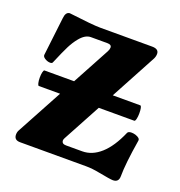

<svg xmlns="http://www.w3.org/2000/svg" viewBox="-89 -502 553 590"><g transform="rotate(20 187.5 -206.5)"><path d="M374 -128.9Q360.8 -48.3 360.8 -7.8Q360.8 12.2 341.8 12.2Q333 12.2 294.9 4.9Q270.5 0 250 0H34.2Q14.2 0 14.2 -18.1Q14.2 -26.4 18.1 -33.2L98.6 -182.1H29.3Q26.4 -182.1 24.7 -189.7Q22.9 -197.3 22.9 -207.5Q22.9 -217.8 24.7 -225.3Q26.4 -232.9 29.3 -232.9H126L191.9 -355Q195.8 -362.3 195.8 -368.2Q195.8 -377.9 182.1 -377.9H127.9Q109.4 -377.9 91.8 -356Q80.6 -342.3 71.3 -324Q62 -305.7 44.9 -265.1Q43.5 -261.2 37.1 -261.2Q28.3 -261.2 19 -267.1Q11.7 -272 12.2 -277.8L26.9 -402.8Q28.8 -423.8 42 -424.8Q121.1 -415 145 -415H314.9Q336.9 -415 336.9 -398.9Q336.9 -390.6 333 -382.8L252.4 -232.9H342.3Q345.2 -232.9 346.7 -225.8Q348.1 -218.8 348.1 -208.5Q348.1 -198.2 346.2 -190.2Q344.2 -182.1 341.3 -182.1H225.1L158.2 -58.1Q155.8 -53.2 155.8 -50.8Q155.8 -39.1 169.9 -39.1H223.1Q255.4 -39.1 283.4 -64.2Q311.5 -89.4 333 -139.2Q335.4 -145 346.2 -145Q352.1 -145 358.9 -143.1Q375.5 -137.7 374 -128.9Z"/></g></svg>

Font: JuniusX
Style: Bold
Weight: 700
Designer: Peter S. Baker
Foundry: Briery Creek Software
Version: Version 1.004